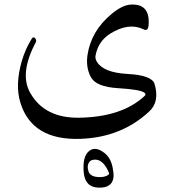

<svg xmlns="http://www.w3.org/2000/svg" viewBox="-20 -419 805 857"><path d="M620.6 -288.1Q554.7 -320.3 471.7 -268.6Q417.5 -234.4 406.2 -169.4Q404.3 -156.7 412.6 -143.1Q441.9 -94.7 550 -88.9Q658.2 -83 669.9 -44.4Q693.4 34.2 646.5 78.1Q522.9 193.8 340.8 200.7Q122.6 209 70.8 38.6Q46.9 -39.1 76.7 -144.5Q93.3 -201.2 121.6 -246.1Q129.4 -257.8 137 -248Q144.5 -238.3 139.6 -230Q65.4 -90.8 115.2 -3.9Q179.7 109.4 335 106.4Q524.9 103 625.5 9.3Q633.8 1.5 624.5 -5.4Q606 -19.5 507.3 -25.4Q408.7 -31.2 385.5 -75Q362.3 -118.7 370.6 -173.8Q387.2 -282.2 479 -357.4Q525.4 -396 562.5 -398.4Q651.9 -404.3 643.1 -304.7Q640.6 -278.3 620.6 -288.1ZM482.9 329.6Q487.8 355 486.8 370.6Q481.9 420.9 418.9 418.5Q358.9 416.5 353.5 348.6Q348.1 280.8 376.2 256.3Q404.3 231.9 444.8 262.7Q474.1 284.2 482.9 329.6ZM467.3 354.5Q442.9 294.9 406.7 293.5Q384.3 292.5 376 308.1Q367.7 323.7 375 345.9Q382.3 368.2 415.3 371.1Q448.2 374 464.4 360.4Q467.8 357.4 467.3 354.5Z"/></svg>

Font: Amiri
Style: Slanted
Weight: 400
Italic angle: 9°
Designer: Khaled Hosny
Version: Version 000.107